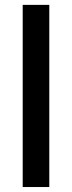

<svg xmlns="http://www.w3.org/2000/svg" viewBox="-20 -752 290 772"><path d="M71.3 0V-732.4H178.2V0Z"/></svg>

Font: Antonio Medium
Style: Regular
Weight: 500
Designer: Vernon Adams
Foundry: Vernon Adams
Version: Version 1.002